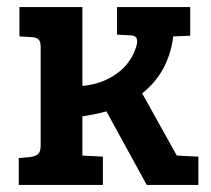

<svg xmlns="http://www.w3.org/2000/svg" viewBox="-20 -523 596 543"><path d="M95 -112V-389Q95 -405 89.5 -411Q84 -417 70 -418L35 -420V-503H213V-280Q268 -285 309 -314Q350 -343 365 -390Q368 -400 368 -406Q368 -423 349 -423L311 -425V-503H518V-422L470 -420Q457 -318 382 -259L480 -83L541 -80V0H395L281 -208Q248 -199 213 -194V-83H214L271 -80V0H33V-76L66 -79Q81 -81 88 -87.5Q95 -94 95 -112Z"/></svg>

Font: Bree Serif
Style: Regular
Weight: 400
Designer: Veronika Burian, Jos Scaglione
Foundry: TypeTogether
Version: Version 1.002